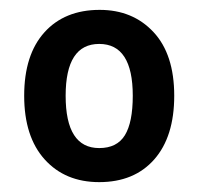

<svg xmlns="http://www.w3.org/2000/svg" viewBox="-20 -742 402 389"><path d="M333 -548Q333 -465 292.5 -419Q252 -373 181 -373Q112 -373 70.5 -419Q29 -465 29 -548Q29 -631 70 -676.5Q111 -722 182 -722Q249 -722 291 -677Q333 -632 333 -548ZM113 -548Q113 -442 181 -442Q217 -442 233 -468Q249 -494 249 -548Q249 -653 181 -653Q113 -653 113 -548Z"/></svg>

Font: Noto Sans Sinhala UI SemiCondensed SemiBold
Style: Regular
Weight: 600
Width: 4
Designer: Jelle Bosma - Monotype Design Team
Foundry: Monotype Imaging Inc.
Version: Version 2.006; ttfautohint (v1.8.4.7-5d5b)